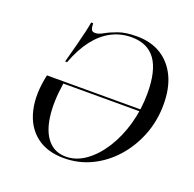

<svg xmlns="http://www.w3.org/2000/svg" viewBox="-109 -694 825 817"><g transform="rotate(20 303.5 -285.0)"><path d="M260.5 11.3Q183.9 11.3 135.1 -27Q86.3 -65.3 69.8 -134.3Q53.2 -203.2 73.4 -295.2H529.8L528.2 -286.3H150.8Q137.1 -196.8 146.4 -131.9Q155.6 -66.9 186.3 -32.3Q216.9 2.4 266.1 2.4Q312.9 2.4 355.2 -27.8Q397.6 -58.1 430.6 -110.1Q463.7 -162.1 482.7 -229Q501.6 -296 501.6 -369.4Q501.6 -471.8 465.7 -521.4Q429.8 -571 357.3 -571Q308.1 -571 266.5 -549.2Q225 -527.4 191.9 -484.7Q158.9 -441.9 134.7 -377.4H125.8Q139.5 -427.4 148.8 -463.3Q158.1 -499.2 164.1 -525.4Q170.2 -551.6 173.4 -571H182.3Q183.1 -550 187.5 -542.3Q191.9 -534.7 204 -534.7Q219.4 -534.7 240.3 -546.8Q261.3 -558.9 294 -570.6Q326.6 -582.3 376.6 -582.3Q441.1 -582.3 486.7 -554Q532.3 -525.8 557.3 -473.8Q582.3 -421.8 582.3 -348.4Q582.3 -274.2 556.9 -209.3Q531.5 -144.4 487.5 -94.8Q443.5 -45.2 385.5 -16.9Q327.4 11.3 260.5 11.3Z"/></g></svg>

Font: Playfair 144pt Light
Style: Italic
Weight: 300
Italic angle: -15.6°
Designer: Claus Eggers Sørensen
Foundry: Claus Eggers Sørensen
Version: Version 2.001;gftools[0.9.30]